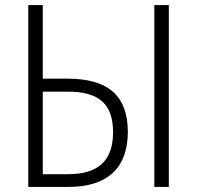

<svg xmlns="http://www.w3.org/2000/svg" viewBox="-20 -734 774 754"><path d="M91 0H250C402 0 482 -75 482 -216C482 -357 405 -425 247 -425H148V-714H91ZM586 0H643V-714H586ZM148 -50V-374H247C368 -374 424 -326 424 -215C424 -104 367 -50 248 -50Z"/></svg>

Font: Noto Sans SemiCondensed Light
Style: Regular
Weight: 300
Width: 4
Designer: Monotype Design Team
Foundry: Monotype Imaging Inc.
Version: Version 2.013